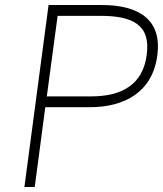

<svg xmlns="http://www.w3.org/2000/svg" viewBox="-20 -743 648 763"><path d="M77 0H118L160 -317H337C476 -317 586 -378 605 -522C625 -667 529 -723 385 -723H173ZM166 -360 209 -680H380C504 -680 580 -646 563 -525C548 -405 461 -360 343 -360Z"/></svg>

Font: United Sans Thin
Style: Italic
Weight: 100
Italic angle: -8°
Designer: Pablo Impallari, Rodrigo Fuenzalida (Modified by Dan O. Williams)
Version: Version 1.000;PS 001.000;hotconv 1.0.88;makeotf.lib2.5.64775